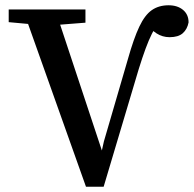

<svg xmlns="http://www.w3.org/2000/svg" viewBox="-20 -703 735 728"><path d="M306 5 67 -667H189L374 -109H361L374 -167L465 -479Q487 -557 508 -601.5Q529 -646 555.5 -664.5Q582 -683 619 -683Q653 -683 674 -665.5Q695 -648 695 -618Q690 -592 673 -577Q656 -562 623 -562Q596 -562 573.5 -576.5Q551 -591 538 -612L550 -619L577 -612Q567 -597 555.5 -574Q544 -551 532 -518.5Q520 -486 506 -441L373 5ZM13 -619V-667H304V-617L176 -607H144Z"/></svg>

Font: Source Serif 4 18pt Medium
Style: Regular
Weight: 500
Designer: Frank Grießhammer
Foundry: Adobe Systems Incorporated
Version: Version 4.004;hotconv 1.0.116;makeotfexe 2.5.65601